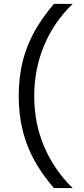

<svg xmlns="http://www.w3.org/2000/svg" viewBox="-20 -762 429 975"><path d="M253.9 192.9Q161.1 86.4 118.2 -26.1Q75.2 -138.7 75.2 -273.9Q75.2 -412.1 118.2 -523.2Q161.1 -634.3 253.9 -742.2H349.1Q253.9 -650.4 203.9 -530.8Q153.8 -411.1 153.8 -273.9Q153.8 -135.3 204.6 -16.8Q255.4 101.6 349.1 192.9Z"/></svg>

Font: ClearSansRegular
Style: Regular
Weight: 400
Foundry: Intel Corporation
Version: Version 1.00